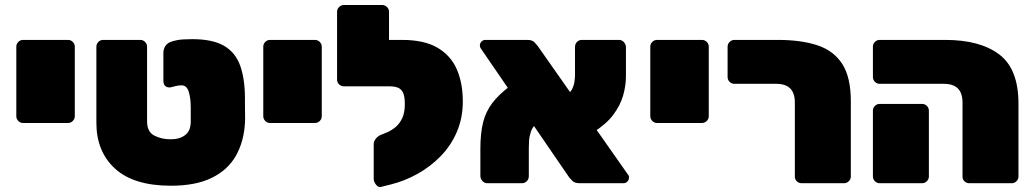

<svg xmlns="http://www.w3.org/2000/svg" viewBox="-20 -730 4119 765"><path d="M72 -240Q61 -240 53 -248Q45 -256 45 -267V-544Q45 -555 53 -563Q61 -571 72 -571H251Q262 -571 270 -563Q278 -555 278 -544V-267Q278 -256 270 -248Q262 -240 251 -240Z M661 10Q513 10 438.5 -58Q364 -126 364 -241V-544Q364 -555 372 -563Q380 -571 391 -571H539Q550 -571 558 -563Q566 -555 566 -544V-246Q566 -205 594.5 -190Q623 -175 660 -175Q696 -175 718 -192Q740 -209 740 -246Q740 -257 740 -265.5Q740 -274 740 -283Q740 -292 740 -302Q740 -339 732 -364.5Q724 -390 704 -390Q693 -390 681.5 -387.5Q670 -385 664 -383Q651 -379 641 -385.5Q631 -392 631 -407V-520Q631 -531 636.5 -542.5Q642 -554 655 -561Q665 -566 685.5 -570Q706 -574 746 -574Q828 -574 873.5 -547Q919 -520 937.5 -467Q956 -414 956 -337Q956 -327 956 -308Q956 -289 956.5 -270Q957 -251 956 -241Q952 -166 920 -109.5Q888 -53 824 -21.5Q760 10 661 10Z M1056 -240Q1045 -240 1037 -248Q1029 -256 1029 -267V-544Q1029 -555 1037 -563Q1045 -571 1056 -571H1235Q1246 -571 1254 -563Q1262 -555 1262 -544V-267Q1262 -256 1254 -248Q1246 -240 1235 -240Z M1497 15Q1487 17 1478 5.5Q1469 -6 1469 -17V-156Q1469 -167 1477.5 -177.5Q1486 -188 1496 -192L1523 -203Q1541 -211 1557 -224.5Q1573 -238 1583 -260Q1593 -282 1593 -315Q1593 -340 1588 -355.5Q1583 -371 1570 -378.5Q1557 -386 1532 -386H1515Q1505 -386 1496.5 -394Q1488 -402 1488 -413V-546Q1488 -556 1496.5 -563.5Q1505 -571 1515 -571H1582Q1670 -571 1723 -540Q1776 -509 1800 -454Q1824 -399 1824 -326Q1824 -260 1800.5 -205Q1777 -150 1736 -108Q1695 -66 1644 -37.5Q1593 -9 1537 5ZM1561 -386H1350Q1339 -386 1331 -394Q1323 -402 1323 -413V-683Q1323 -694 1331 -702Q1339 -710 1350 -710H1503Q1514 -710 1522 -702Q1530 -694 1530 -683V-571H1561Z M2289 0Q2270 0 2260.5 -9.5Q2251 -19 2248 -23L1895 -538Q1892 -542 1892 -549Q1892 -558 1898.5 -564.5Q1905 -571 1914 -571H2081Q2101 -571 2110 -561Q2119 -551 2123 -546L2483 -33Q2486 -29 2486 -26.5Q2486 -24 2486 -22Q2486 -13 2479.5 -6.5Q2473 0 2464 0ZM1921 0Q1910 0 1902 -9Q1894 -18 1894 -29V-136Q1894 -200 1905 -243Q1916 -286 1941.5 -319.5Q1967 -353 2012 -387L2116 -237Q2101 -223 2095 -204.5Q2089 -186 2088 -169Q2087 -152 2087 -140V-29Q2087 -16 2079 -8Q2071 0 2060 0ZM2344 -203 2234 -350Q2252 -360 2259.5 -375Q2267 -390 2269 -405.5Q2271 -421 2271 -431V-542Q2271 -555 2279 -563Q2287 -571 2298 -571H2447Q2458 -571 2466 -562Q2474 -553 2474 -542V-427Q2474 -388 2462.5 -348.5Q2451 -309 2423 -272Q2395 -235 2344 -203Z M2598 -240Q2587 -240 2579 -248Q2571 -256 2571 -267V-544Q2571 -555 2579 -563Q2587 -571 2598 -571H2777Q2788 -571 2796 -563Q2804 -555 2804 -544V-267Q2804 -256 2796 -248Q2788 -240 2777 -240Z M3174 0Q3163 0 3155 -7.5Q3147 -15 3147 -26V-321Q3147 -359 3128.5 -377.5Q3110 -396 3073 -396H2906Q2895 -396 2887 -404Q2879 -412 2879 -423V-544Q2879 -555 2887 -563Q2895 -571 2906 -571H3079Q3172 -571 3237 -549.5Q3302 -528 3336 -475Q3370 -422 3370 -327V-27Q3370 -16 3362 -8Q3354 0 3343 0Z M3842 0Q3831 0 3823 -7.5Q3815 -15 3815 -26V-321Q3815 -359 3796.5 -377.5Q3778 -396 3741 -396H3485Q3474 -396 3466 -404Q3458 -412 3458 -423V-544Q3458 -555 3466 -563Q3474 -571 3485 -571H3746Q3885 -571 3961.5 -513Q4038 -455 4038 -317V-27Q4038 -16 4030 -8Q4022 0 4011 0ZM3485 0Q3474 0 3466 -8Q3458 -16 3458 -27V-289Q3458 -300 3466 -308Q3474 -316 3485 -316H3654Q3665 -316 3673 -308Q3681 -300 3681 -289V-27Q3681 -16 3673 -8Q3665 0 3654 0Z"/></svg>

Font: Rubik Black
Style: Regular
Weight: 900
Designer: Hubert and Fischer
Foundry: Hubert and Fischer
Version: Version 2.300;gftools[0.9.30]